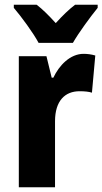

<svg xmlns="http://www.w3.org/2000/svg" viewBox="-20 -786 430 806"><path d="M142 -606H286C310 -648 359 -715 390 -753V-766H295C269 -746 244 -722 214 -689C185 -721 159 -747 134 -766H38V-753C69 -717 121 -646 142 -606ZM331 -560C274 -560 228 -511 204 -460H197L175 -550H59V0H211V-277C211 -363 253 -403 314 -403C337 -403 353 -401 366 -397L380 -553C363 -558 346 -560 331 -560Z"/></svg>

Font: Noto Sans Khmer UI Condensed ExtraBold
Style: Regular
Weight: 800
Width: 3
Designer: Danh Hong and the Monotype Design Team
Foundry: Monotype Imaging Inc.
Version: Version 2.002